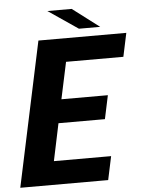

<svg xmlns="http://www.w3.org/2000/svg" viewBox="-59 -930 728 976"><g transform="rotate(-5 305.0 -441.5)"><path d="M478.5 -120 453 0H4.5L161.5 -737.5H610L584.5 -617.5H292L252 -430H489L463.5 -310H226.5L186.5 -120ZM480.5 -779.5H372L220 -883H344Z"/></g></svg>

Font: Epilogue
Style: Bold Italic
Weight: 700
Italic angle: -12°
Designer: Tyler Finck
Foundry: Etcetera Type Co
Version: Version 2.111; ttfautohint (v1.8.3)